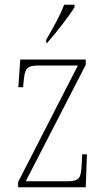

<svg xmlns="http://www.w3.org/2000/svg" viewBox="-20 -786 449 806"><path d="M174 -619V-606H178C217 -650 272 -721 293 -756V-766H249C233 -721 204 -672 174 -619ZM56 0H340L345 -138H325L323 -95C320 -39 314 -25 262 -25H88L340 -514V-536H65L57 -420H77L79 -442C84 -497 90 -511 142 -511H307L56 -22Z"/></svg>

Font: Noto Serif Devanagari Condensed Thin
Style: Regular
Weight: 100
Width: 3
Designer: Universal Thirst, Indian Type Foundry and the Monotype Design Team
Foundry: Monotype Imaging Inc.
Version: Version 2.004